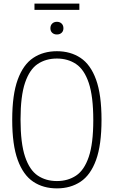

<svg xmlns="http://www.w3.org/2000/svg" viewBox="-20 -1032 628 1061"><path d="M294.5 9Q219 9 163.8 -27.8Q108.5 -64.5 78 -147.8Q47.5 -231 47.5 -370Q47.5 -509 78 -592.2Q108.5 -675.5 163.8 -712.2Q219 -749 294.5 -749Q369.5 -749 425 -712.2Q480.5 -675.5 510.8 -592.2Q541 -509 541 -370Q541 -231 510.8 -147.8Q480.5 -64.5 425 -27.8Q369.5 9 294.5 9ZM294.5 -31.5Q355 -31.5 400.2 -61.5Q445.5 -91.5 470.5 -165Q495.5 -238.5 495.5 -368Q495.5 -499.5 470.5 -573.8Q445.5 -648 400.2 -678.2Q355 -708.5 294.5 -708.5Q233.5 -708.5 188.5 -678.5Q143.5 -648.5 118.5 -575Q93.5 -501.5 93.5 -372Q93.5 -240.5 118.5 -166.2Q143.5 -92 188.5 -61.8Q233.5 -31.5 294.5 -31.5ZM294.5 -841.5Q278.5 -841.5 268.5 -850.8Q258.5 -860 258.5 -876Q258.5 -892 268.5 -901.8Q278.5 -911.5 294.5 -911.5Q310.5 -911.5 320.5 -901.8Q330.5 -892 330.5 -876Q330.5 -860 320.5 -850.8Q310.5 -841.5 294.5 -841.5ZM170.5 -977.5V-1012H418.5V-977.5Z"/></svg>

Font: Encode Sans Condensed ExtraLight
Style: Regular
Weight: 200
Width: 3
Designer: Multiple Designers
Foundry: Impallari Type
Version: Version 3.000; ttfautohint (v1.8.3) -l 8 -r 50 -G 200 -x 14 